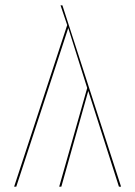

<svg xmlns="http://www.w3.org/2000/svg" viewBox="-20 -700 507 720"><path d="M426 0 311 -359 210 0H202L307 -370L236 -595L41 0H33L232 -606L207 -680H214L434 0Z"/></svg>

Font: Fira Sans Compressed Eight
Style: Regular
Weight: 100
Width: 1
Designer: bBox Type GmbH & Carrois Corporate GbR & Edenspiekermann AG
Foundry: bBox Type GmbH & Carrois Corporate GbR & Edenspiekermann AG
Version: Version 4.301